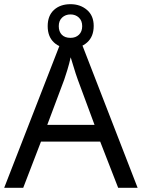

<svg xmlns="http://www.w3.org/2000/svg" viewBox="-20 -898 679 918"><path d="M545 0 459 -221H176L91 0H0L279 -717H360L638 0ZM352 -517Q349 -525 342 -546Q335 -567 328.5 -589.5Q322 -612 318 -624Q311 -593 302 -563.5Q293 -534 287 -517L206 -301H432ZM317 -667Q268 -667 238 -695Q208 -723 208 -773Q208 -823 238 -850.5Q268 -878 317 -878Q364 -878 396 -850.5Q428 -823 428 -774Q428 -723 396.5 -695Q365 -667 317 -667ZM317 -717Q342 -717 357.5 -732Q373 -747 373 -773Q373 -799 357 -814Q341 -829 317 -829Q293 -829 277 -814Q261 -799 261 -773Q261 -747 275.5 -732Q290 -717 317 -717Z"/></svg>

Font: Noto Sans Tifinagh Ghat
Style: Regular
Weight: 400
Designer: JamraPatel
Foundry: JamraPatel LLC
Version: Version 2.006; ttfautohint (v1.8.4.7-5d5b)